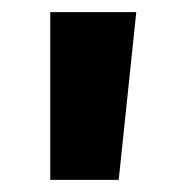

<svg xmlns="http://www.w3.org/2000/svg" viewBox="-20 -698 290 317"><path d="M205 -678 176 -401H63V-678Z"/></svg>

Font: Kantumruy Pro
Style: Bold
Weight: 700
Version: Version 1.002